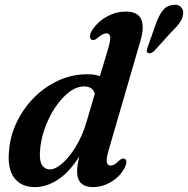

<svg xmlns="http://www.w3.org/2000/svg" viewBox="-20 -772 786 803"><path d="M568 -603.5 437 -153Q424 -110 426.5 -94.8Q429 -79.5 442.5 -79.5Q450.5 -79.5 459 -84.5Q467.5 -89.5 480 -102Q492.5 -112.5 500.5 -108Q516 -101.5 502 -71.5Q483 -34.5 446 -12Q409 10.5 369 10.5Q302.5 10.5 302.5 -55Q302.5 -79.5 311.5 -118Q271.5 -53.5 223.5 -21.5Q175.5 10.5 125.5 10.5Q68.5 10.5 39.2 -28.5Q10 -67.5 18 -144Q23 -205 50.5 -262Q78 -319 122.5 -364Q167 -409 224.2 -435.2Q281.5 -461.5 346 -461.5Q375.5 -461.5 398 -453.5L432.5 -569.5Q443 -605 440.8 -618.8Q438.5 -632.5 425 -632.5Q417.5 -632.5 409 -628.2Q400.5 -624 387.5 -612.5Q373 -601.5 364 -605.5Q357 -608.5 356.2 -618.5Q355.5 -628.5 363.5 -642.5Q385.5 -678.5 424.2 -701Q463 -723.5 506.5 -723.5Q555.5 -723.5 570 -692.5Q584.5 -661.5 568 -603.5ZM147 -134.5Q145 -96.5 156.8 -80Q168.5 -63.5 188 -63.5Q212 -63.5 241.2 -89.2Q270.5 -115 297.5 -159.5Q324.5 -204 341.5 -261L376.5 -380Q367.5 -410.5 332 -410.5Q299.5 -410.5 267.8 -385.8Q236 -361 209.2 -320.2Q182.5 -279.5 165.8 -230.8Q149 -182 147 -134.5ZM632 -672.5Q643.5 -704.5 658.8 -725.8Q674 -747 700 -751Q722.5 -755.5 735.2 -744Q748 -732.5 746 -715Q744.5 -695.5 732.2 -678Q720 -660.5 698.5 -640L623.5 -557.5Q609.5 -545.5 598.5 -550.5Q593.5 -553.5 594 -559.5Q594.5 -565.5 597 -573Z"/></svg>

Font: Fraunces 72pt S050 SemiBold
Style: Italic
Weight: 600
Italic angle: -16°
Version: Version 1.000; ttfautohint (v1.8.3)